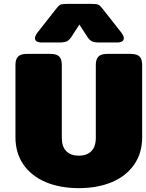

<svg xmlns="http://www.w3.org/2000/svg" viewBox="-20 -959 756 994"><path d="M161 -761Q161 -774 176 -793L268 -910Q282 -929 291.5 -934Q301 -939 329 -939H453Q481 -939 490.5 -934Q500 -929 514 -910L606 -793Q621 -774 621 -761Q621 -750 611.5 -744.5Q602 -739 585 -739H496Q468 -739 456 -745Q444 -751 433 -767L391 -832L349 -767Q338 -751 326 -745Q314 -739 286 -739H197Q180 -739 170.5 -744.5Q161 -750 161 -761ZM60 -249V-623Q60 -652 73.5 -666Q87 -680 120 -680H239Q273 -680 286.5 -666.5Q300 -653 300 -623V-246Q300 -199 323.5 -176Q347 -153 388 -153Q429 -153 452.5 -176Q476 -199 476 -246V-623Q476 -652 489.5 -666Q503 -680 536 -680H655Q689 -680 702.5 -666.5Q716 -653 716 -623V-249Q716 -167 675 -107.5Q634 -48 560 -16.5Q486 15 388 15Q290 15 216 -16.5Q142 -48 101 -107.5Q60 -167 60 -249Z"/></svg>

Font: Mitr
Style: Bold
Weight: 700
Designer: Thanarat Vachiruckul
Foundry: Cadson Demak
Version: Version 1.002